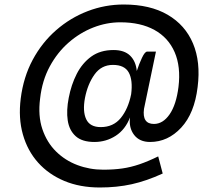

<svg xmlns="http://www.w3.org/2000/svg" viewBox="-20 -738 928 852"><path d="M423 94Q335 94 265.5 65Q196 36 149 -16.5Q102 -69 81.5 -141.5Q61 -214 72 -301Q84 -396 125 -472.5Q166 -549 229 -604Q292 -659 369 -688.5Q446 -718 529 -718Q646 -718 724 -672.5Q802 -627 836.5 -545Q871 -463 857 -352Q843 -235 784 -171.5Q725 -108 646 -108Q599 -108 575 -139.5Q551 -171 557 -217Q536 -163 493.5 -135.5Q451 -108 399 -108Q344 -108 315.5 -134Q287 -160 280.5 -204Q274 -248 285 -304Q296 -362 320.5 -410Q345 -458 385 -487Q425 -516 484 -516Q532 -516 557.5 -491Q583 -466 587 -423Q597 -454 610 -481.5Q623 -509 633 -509H672L619 -255Q610 -188 663 -188Q703 -188 732.5 -230.5Q762 -273 772 -352Q783 -442 755 -506.5Q727 -571 665.5 -605Q604 -639 514 -639Q453 -639 394 -616Q335 -593 285 -549.5Q235 -506 201 -443.5Q167 -381 158 -301Q148 -224 168 -165Q188 -106 228.5 -66Q269 -26 323.5 -5.5Q378 15 438 15Q485 15 523 9.5Q561 4 599 -9Q637 -22 682 -44L702 32Q630 65 564.5 79.5Q499 94 423 94ZM427 -174Q483 -174 516 -214.5Q549 -255 562 -320Q570 -382 551.5 -416Q533 -450 481 -450Q430 -450 399.5 -407.5Q369 -365 357 -303Q346 -244 362.5 -209Q379 -174 427 -174Z"/></svg>

Font: Haskoy Medium
Style: Italic
Weight: 500
Designer: Ertekin Erdin
Foundry: Ertekin Erdin
Version: Version 2.000; ttfautohint (v1.8.4.7-5d5b)